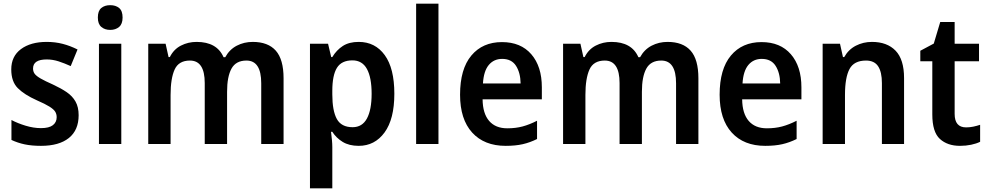

<svg xmlns="http://www.w3.org/2000/svg" viewBox="-20 -780 5353 1040"><path d="M406 -156Q406 -75 353 -32.5Q300 10 202 10Q152 10 114 2Q76 -6 42 -22V-130Q76 -112 119 -99Q162 -86 202 -86Q246 -86 266.5 -102Q287 -118 287 -145Q287 -162 279 -175Q271 -188 248 -202.5Q225 -217 179 -237Q112 -267 76.5 -302.5Q41 -338 41 -404Q41 -475 93.5 -514Q146 -553 233 -553Q279 -553 319.5 -542.5Q360 -532 400 -512L363 -422Q330 -437 298 -447.5Q266 -458 233 -458Q159 -458 159 -409Q159 -392 168 -380Q177 -368 200.5 -354.5Q224 -341 267 -322Q310 -302 341 -281Q372 -260 389 -230Q406 -200 406 -156Z M577 -752Q607 -752 625.5 -736.5Q644 -721 644 -685Q644 -650 625 -634Q606 -618 577 -618Q548 -618 529 -634Q510 -650 510 -685Q510 -721 528.5 -736.5Q547 -752 577 -752ZM637 -543V0H516V-543Z M1349 -553Q1432 -553 1474 -505.5Q1516 -458 1516 -356V0H1395V-329Q1395 -452 1315 -452Q1258 -452 1234 -408.5Q1210 -365 1210 -283V0H1089V-330Q1089 -452 1009 -452Q948 -452 926 -403.5Q904 -355 904 -266V0H783V-543H877L893 -471H900Q921 -513 960 -533Q999 -553 1045 -553Q1155 -553 1191 -470H1200Q1223 -512 1262.5 -532.5Q1302 -553 1349 -553Z M1923 -553Q2012 -553 2064 -481.5Q2116 -410 2116 -272Q2116 -135 2063 -62.5Q2010 10 1923 10Q1871 10 1836 -11.5Q1801 -33 1780 -66H1773Q1776 -44 1778 -22Q1780 0 1780 17V240H1659V-543H1757L1774 -471H1780Q1803 -509 1837 -531Q1871 -553 1923 -553ZM1889 -453Q1830 -453 1805 -412.5Q1780 -372 1780 -288V-269Q1780 -180 1804.5 -135.5Q1829 -91 1890 -91Q1942 -91 1967.5 -138Q1993 -185 1993 -272Q1993 -360 1967.5 -406.5Q1942 -453 1889 -453Z M2355 0H2234V-760H2355Z M2699 -552Q2801 -552 2858 -486Q2915 -420 2915 -307V-242H2594Q2595 -165 2629.5 -125Q2664 -85 2728 -85Q2773 -85 2810.5 -95Q2848 -105 2889 -126V-27Q2851 -8 2811.5 1Q2772 10 2719 10Q2603 10 2537.5 -62Q2472 -134 2472 -267Q2472 -406 2533 -479Q2594 -552 2699 -552ZM2700 -461Q2655 -461 2627.5 -428Q2600 -395 2596 -328H2800Q2799 -386 2775 -423.5Q2751 -461 2700 -461Z M3596 -553Q3679 -553 3721 -505.5Q3763 -458 3763 -356V0H3642V-329Q3642 -452 3562 -452Q3505 -452 3481 -408.5Q3457 -365 3457 -283V0H3336V-330Q3336 -452 3256 -452Q3195 -452 3173 -403.5Q3151 -355 3151 -266V0H3030V-543H3124L3140 -471H3147Q3168 -513 3207 -533Q3246 -553 3292 -553Q3402 -553 3438 -470H3447Q3470 -512 3509.5 -532.5Q3549 -553 3596 -553Z M4105 -552Q4207 -552 4264 -486Q4321 -420 4321 -307V-242H4000Q4001 -165 4035.5 -125Q4070 -85 4134 -85Q4179 -85 4216.5 -95Q4254 -105 4295 -126V-27Q4257 -8 4217.5 1Q4178 10 4125 10Q4009 10 3943.5 -62Q3878 -134 3878 -267Q3878 -406 3939 -479Q4000 -552 4105 -552ZM4106 -461Q4061 -461 4033.5 -428Q4006 -395 4002 -328H4206Q4205 -386 4181 -423.5Q4157 -461 4106 -461Z M4703 -553Q4785 -553 4831 -505.5Q4877 -458 4877 -357V0H4757V-330Q4757 -390 4736.5 -421Q4716 -452 4671 -452Q4606 -452 4581.5 -406Q4557 -360 4557 -266V0H4436V-543H4530L4546 -471H4553Q4576 -512 4616 -532.5Q4656 -553 4703 -553Z M5213 -90Q5233 -90 5252 -94Q5271 -98 5289 -104V-12Q5269 -2 5240.5 4Q5212 10 5180 10Q5112 10 5071 -27.5Q5030 -65 5030 -160V-448H4965V-505L5038 -544L5073 -661H5151V-543H5283V-448H5151V-163Q5151 -90 5213 -90Z"/></svg>

Font: Noto Sans Devanagari SemiCondensed SemiBold
Style: Regular
Weight: 600
Width: 4
Designer: Jelle Bosma - Monotype Design Team
Foundry: Monotype Imaging Inc.
Version: Version 2.004; ttfautohint (v1.8.4.7-5d5b)